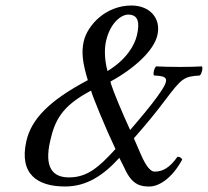

<svg xmlns="http://www.w3.org/2000/svg" viewBox="-20 -667 755 697"><path d="M310.5 -338C315.9 -317 363.5 -201 399.2 -126C338.1 -59 296.4 -23 230.4 -23C171.8 -23 139.7 -58 162.3 -156C178.7 -227 201.6 -281 310.5 -338ZM413.2 -94 431.7 -57C460.4 8 494.3 10 523.1 10C555.6 10 604 -18 641.5 -88C638 -93.4 634.5 -98 624.3 -98C596.7 -59 571.9 -44 541.2 -44C526.3 -44 509.8 -63.9 491.1 -107L466 -165C516 -222 542.2 -254 578.4 -302C640.2 -384 647.7 -389.2 705.4 -393C712.4 -399 717.3 -420 713.1 -426C694.2 -425 666.1 -424 634.5 -424C602.9 -424 565 -425 546.7 -426C539.7 -420 534.8 -399 539 -393C588.7 -390.3 601.4 -385 550.2 -315C527 -283.1 498.3 -248.3 452.5 -195C424 -257 392.4 -332 382.8 -363L381 -371C469.2 -419 538.6 -484 551.3 -539C565.9 -602 522.3 -647 457.2 -647C364.2 -647 297.6 -576 284 -517C275.2 -479 279.2 -440 298.8 -376C158.9 -302 94.3 -235 76 -156C47.9 -34 116.8 10 216.3 10C295.3 10 355.9 -31 413.2 -94ZM370.2 -409C357.3 -458 359.9 -496 365.2 -519C380.5 -585 420.8 -614 445 -614C483.1 -614 487.5 -584 477.1 -539C468.8 -503 439.4 -451 370.2 -409Z"/></svg>

Font: Linux Libertine Mono O
Style: Mono Oblique
Weight: 400
Italic angle: -13°
Designer: Philipp H. Poll
Foundry: Philipp H. Poll
Version: Version 5.1.7